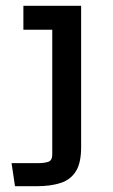

<svg xmlns="http://www.w3.org/2000/svg" viewBox="-20 -645 391 665"><path d="M20 -80H113Q133 -80 147 -84.5Q161 -89 161 -110V-542H61V-625H261V-135Q261 -81 243 -52Q225 -23 190.5 -11.5Q156 0 106 0H32Z"/></svg>

Font: Changa
Style: Regular
Weight: 400
Designer: Eduardo Rodriguez Tunni
Foundry: Eduardo Rodriguez Tunni
Version: Version 3.003